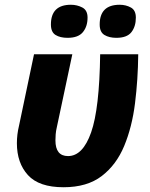

<svg xmlns="http://www.w3.org/2000/svg" viewBox="-20 -777 630 807"><path d="M247 10Q346 10 407.5 -37Q469 -84 502 -163.5Q535 -243 547.5 -343Q560 -443 561 -549H401Q398 -320 363 -220.5Q328 -121 266 -121Q213 -121 213 -187Q213 -198 214 -212Q215 -226 219 -243L284 -549H123L60 -249Q51 -212 51 -175Q51 -92 97.5 -41Q144 10 247 10ZM264 -618Q309 -618 328.5 -642Q348 -666 348 -703Q348 -734 326 -745.5Q304 -757 278 -757Q194 -757 194 -674Q194 -642 213.5 -630Q233 -618 264 -618ZM469 -618Q514 -618 532.5 -642Q551 -666 551 -703Q551 -734 530 -745.5Q509 -757 483 -757Q399 -757 399 -674Q399 -642 419 -630Q439 -618 469 -618Z"/></svg>

Font: Noto Sans Display Extra
Style: Italic
Weight: 800
Italic angle: -12°
Designer: Monotype Design Team
Foundry: Monotype Imaging Inc.
Version: Version 1.900